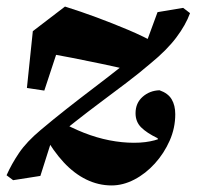

<svg xmlns="http://www.w3.org/2000/svg" viewBox="-28 -536 599 585"><path d="M312 29Q272 29 235 11Q198 -7 166 -41.5Q134 -76 106 -126L148 -170Q188 -147 227.5 -131.5Q267 -116 305.5 -108.5Q344 -101 380 -101Q399 -101 414.5 -103Q430 -105 443 -108.5Q456 -112 466 -117L463 -91L452 -115Q419 -131 402 -148Q385 -165 385 -191Q385 -222 406.5 -241Q428 -260 458 -261Q484 -252 495 -233.5Q506 -215 506 -188Q506 -146 489 -107.5Q472 -69 444 -38Q416 -7 381.5 11Q347 29 312 29ZM95 0 12 13 -8 -2Q7 -36 30 -70Q53 -104 96 -140Q134 -172 174 -203.5Q214 -235 255.5 -266.5Q297 -298 337 -329.5Q377 -361 413 -393L452 -499L530 -512L551 -496Q538 -460 509 -421.5Q480 -383 431 -343Q396 -313 357 -283.5Q318 -254 278.5 -224.5Q239 -195 201.5 -165.5Q164 -136 129 -107ZM54 -268 72 -441 170 -516Q218 -501 266.5 -483Q315 -465 362.5 -445Q410 -425 453 -401L365 -323Q322 -333 279 -342Q236 -351 193 -359.5Q150 -368 105 -376L168 -445L107 -260Z"/></svg>

Font: Source Serif 4
Style: Bold Italic
Weight: 700
Italic angle: -12°
Designer: Frank Grießhammer
Foundry: Adobe Systems Incorporated
Version: Version 4.004;hotconv 1.0.116;makeotfexe 2.5.65601